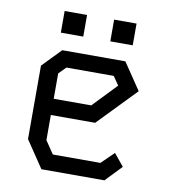

<svg xmlns="http://www.w3.org/2000/svg" viewBox="-79 -769 759 839"><g transform="rotate(10 300.0 -349.5)"><path d="M160 -528 80 -445.5V-119.5L160.5 0H440L509 -72L465 -126L409.5 -72H198.5L160 -129V-240.5H356.5L520 -409.5L440 -528ZM160 -425 191 -456.5H401L427.5 -418L326.5 -312.5H160ZM360 -602.5V-699H459.5V-602.5ZM140.5 -602.5V-698.5H240V-602.5Z"/></g></svg>

Font: Kode
Style: Regular
Weight: 400
Monospace: yes
Designer: Isa Ozler
Foundry: Kadena LLC
Version: Version 1.000;gftools[0.9.28]